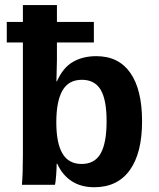

<svg xmlns="http://www.w3.org/2000/svg" viewBox="-20 -745 640 774"><path d="M7.3 -656.7H72.3V-724.6H209.5V-656.7H358.4V-573.7H209.5V-502.9L207.5 -417H209.5Q233.4 -471.7 273.4 -495.1Q313.5 -518.6 368.2 -518.6Q458.5 -518.6 505.6 -450.9Q552.7 -383.3 552.7 -256.3Q552.7 -127.9 503.2 -59.1Q453.6 9.8 359.9 9.8Q306.6 9.8 268.8 -14.9Q231 -39.6 210.9 -85H208.5Q208.5 -67.9 206.3 -38.1Q204.1 -8.3 201.7 0H68.4Q72.3 -45.4 72.3 -120.6V-573.7H7.3ZM409.7 -256.3Q409.7 -343.3 385.7 -383.3Q361.8 -423.3 310.1 -423.3Q256.3 -423.3 231.7 -379.9Q207 -336.4 207 -252Q207 -168 231.9 -126Q256.8 -84 309.1 -84Q361.8 -84 385.7 -126.2Q409.7 -168.5 409.7 -256.3Z"/></svg>

Font: Liberation Mono
Style: Bold
Weight: 700
Monospace: yes
Designer: Steve Matteson
Foundry: Ascender Corporation
Version: Version 2.1.5